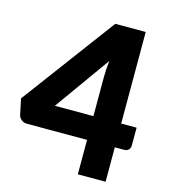

<svg xmlns="http://www.w3.org/2000/svg" viewBox="-109 -815 798 902"><g transform="rotate(15 290.0 -364.0)"><path d="M488 -283H563V-196Q563 -184.5 555.2 -176Q547.5 -167.5 533 -167.5H488V0H353V-167.5H60Q45.5 -167.5 33.8 -176.5Q22 -185.5 19 -199L3 -275.5L340 -728.5H488ZM353 -473Q353 -490.5 354.2 -510.8Q355.5 -531 358 -552.5L165.5 -283H353Z"/></g></svg>

Font: LatoHex
Style: Regular
Weight: 900
Designer: Lukasz Dziedzic
Foundry: tyPoland Lukasz Dziedzic
Version: Version 1.104; Western+Polish opensource